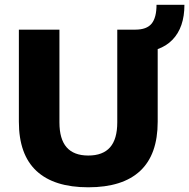

<svg xmlns="http://www.w3.org/2000/svg" viewBox="-20 -786 804 816"><path d="M650.2 -660V-268.8Q650.2 -129.2 575.7 -59.6Q501.2 10 355.2 10Q209.6 10 134.9 -59.6Q60.2 -129.2 60.2 -268.8V-660H232.6V-266Q232.6 -194.8 263.2 -159.9Q293.8 -125 355.2 -125Q417.2 -125 447.8 -159.9Q478.4 -194.8 478.4 -266V-660ZM763.8 -765.6Q763.8 -669.6 712.8 -616.8Q661.8 -564 562.8 -564L554.8 -660Q603.6 -660 624.4 -685.6Q645.2 -711.2 645.2 -765.6Z"/></svg>

Font: Work Sans
Style: Regular
Weight: 400
Designer: Wei Huang
Foundry: Wei Huang
Version: Version 2.006; ttfautohint (v1.8.1.43-b0c9)